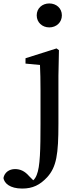

<svg xmlns="http://www.w3.org/2000/svg" viewBox="-117 -821 453 1114"><path d="M169 -662C210 -662 242 -691 242 -732C242 -773 210 -801 169 -801C128 -801 96 -773 96 -732C96 -691 128 -662 169 -662ZM31 -483V-452L115 -444C117 -398 118 -357 118 -294V-105C118 46 116 146 96 194C91 207 84 218 76 225L52 201C27 172 1 160 -30 160C-63 160 -91 179 -97 212C-92 242 -60 273 12 273C73 273 115 252 157 207C211 147 222 74 222 -103V-381L225 -530L211 -540Z"/></svg>

Font: Source Han Serif CN SemiBold
Style: Regular
Weight: 600
Designer: Ryoko NISHIZUKA 西塚涼子 (kana & ideographs); Frank Grießhammer (Latin, Greek & Cyrillic); Wenlong ZHANG 张文龙 (bopomofo); San
Foundry: Adobe Systems Incorporated
Version: Version 1.000;PS 1;hotconv 16.6.53;makeotf.lib2.5.65590